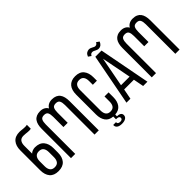

<svg xmlns="http://www.w3.org/2000/svg" viewBox="-18 -1571 2467 2467"><g transform="rotate(-45 1215.5 -337.0)"><path d="M278 -254V-165C278 -133 271.3 -108.2 258 -90.5C244.7 -72.8 223.3 -64 194 -64C166 -64 145.2 -72.8 131.5 -90.5C117.8 -108.2 111 -133 111 -165V-254C111 -286 117.8 -310.8 131.5 -328.5C145.2 -346.2 166 -355 194 -355C223.3 -355 244.7 -346.2 258 -328.5C271.3 -310.8 278 -286 278 -254ZM194 -426C180.7 -426 166.2 -423.3 150.5 -418C134.8 -412.7 122 -404.7 112 -394V-535C112 -567 118.7 -591.8 132 -609.5C145.3 -627.2 166.3 -636 195 -636C209 -636 221.7 -635.3 233 -634C244.3 -632.7 255.2 -631.5 265.5 -630.5C275.8 -629.5 286 -629 296 -629C306 -629 316 -630.3 326 -633V-704C314 -701.3 302.7 -700 292 -700C280.7 -700 269.5 -700.5 258.5 -701.5C247.5 -702.5 236.8 -703.7 226.5 -705C216.2 -706.3 205.7 -707 195 -707C141 -707 100.7 -691.2 74 -659.5C47.3 -627.8 34 -585 34 -531V-169C34 -115 47.2 -72.3 73.5 -41C99.8 -9.7 140 6 194 6C248.7 6 289.3 -9.7 316 -41C342.7 -72.3 356 -115 356 -169V-250C356 -303.3 342.7 -346 316 -378C289.3 -410 248.7 -426 194 -426Z M783 -708C757.7 -708 735.8 -702.8 717.5 -692.5C699.2 -682.2 685.3 -668.3 676 -651C667.3 -668.3 653.8 -682.2 635.5 -692.5C617.2 -702.8 595.3 -708 570 -708C543.3 -708 520.7 -703.8 502 -695.5C483.3 -687.2 468.3 -675.3 457 -660C445.7 -644.7 437.3 -626.2 432 -604.5C426.7 -582.8 424 -558.7 424 -532V0H501V-536C501 -568 505.5 -592.8 514.5 -610.5C523.5 -628.2 542 -637 570 -637C598 -637 616.3 -628.2 625 -610.5C633.7 -592.8 638 -568 638 -536V-351H715V-536C715 -568 719.3 -592.8 728 -610.5C736.7 -628.2 755 -637 783 -637C811 -637 829.5 -628.2 838.5 -610.5C847.5 -592.8 852 -568 852 -536V0H929V-532C929 -558.7 926.3 -582.8 921 -604.5C915.7 -626.2 907.3 -644.7 896 -660C884.7 -675.3 869.7 -687.2 851 -695.5C832.3 -703.8 809.7 -708 783 -708Z M1205 -707C1178.3 -707 1155.2 -702.8 1135.5 -694.5C1115.8 -686.2 1099.5 -674.3 1086.5 -659C1073.5 -643.7 1063.8 -625.2 1057.5 -603.5C1051.2 -581.8 1048 -557.7 1048 -531V-169C1048 -119.7 1059.2 -79 1081.5 -47C1103.8 -15 1138.7 2.7 1186 6V56H1195C1227.7 56 1244 66 1244 86C1244 107.3 1229.7 118 1201 118C1173.7 116 1160 106.3 1160 89V82H1109V90C1109 109.3 1117 124.5 1133 135.5C1149 146.5 1171.7 152 1201 152C1231 152 1254.3 146.3 1271 135C1287.7 123.7 1296 108 1296 88C1296 72 1289.5 59.5 1276.5 50.5C1263.5 41.5 1245.3 37 1222 37V6C1270 2.7 1305.5 -14.8 1328.5 -46.5C1351.5 -78.2 1363 -119 1363 -169V-256H1289V-165C1289 -133 1282.5 -108.2 1269.5 -90.5C1256.5 -72.8 1235.7 -64 1207 -64C1179 -64 1158.3 -72.8 1145 -90.5C1131.7 -108.2 1125 -133 1125 -165V-535C1125 -567 1131.7 -591.8 1145 -609.5C1158.3 -627.2 1179 -636 1207 -636C1235.7 -636 1256.5 -627.2 1269.5 -609.5C1282.5 -591.8 1289 -567 1289 -535V-468H1363V-531C1363 -584.3 1350.2 -627 1324.5 -659C1298.8 -691 1259 -707 1205 -707Z M1573 -826C1557.7 -825.3 1543.7 -820.7 1531 -812C1518.3 -803.3 1508 -788.7 1500 -768L1539 -741C1544.3 -752.3 1550.3 -760.2 1557 -764.5C1563.7 -768.8 1571.7 -771 1581 -771C1589 -771 1596.3 -769.5 1603 -766.5C1609.7 -763.5 1616.5 -760.2 1623.5 -756.5C1630.5 -752.8 1638 -749.5 1646 -746.5C1654 -743.5 1663 -742 1673 -742C1688.3 -742 1702 -746.7 1714 -756C1726 -765.3 1736 -779.7 1744 -799L1705 -826C1699.7 -815.3 1693.8 -807.8 1687.5 -803.5C1681.2 -799.2 1673.7 -796.7 1665 -796C1657.7 -796 1650.7 -797.5 1644 -800.5C1637.3 -803.5 1630.5 -807 1623.5 -811C1616.5 -815 1608.8 -818.5 1600.5 -821.5C1592.2 -824.5 1583 -826 1573 -826ZM1531 -141H1708L1735 0H1813L1679 -700H1566L1432 0H1504ZM1541 -208 1618 -612 1697 -208Z M2251 -708C2225.7 -708 2203.8 -702.8 2185.5 -692.5C2167.2 -682.2 2153.3 -668.3 2144 -651C2135.3 -668.3 2121.8 -682.2 2103.5 -692.5C2085.2 -702.8 2063.3 -708 2038 -708C2011.3 -708 1988.7 -703.8 1970 -695.5C1951.3 -687.2 1936.3 -675.3 1925 -660C1913.7 -644.7 1905.3 -626.2 1900 -604.5C1894.7 -582.8 1892 -558.7 1892 -532V0H1969V-536C1969 -568 1973.5 -592.8 1982.5 -610.5C1991.5 -628.2 2010 -637 2038 -637C2066 -637 2084.3 -628.2 2093 -610.5C2101.7 -592.8 2106 -568 2106 -536V-351H2183V-536C2183 -568 2187.3 -592.8 2196 -610.5C2204.7 -628.2 2223 -637 2251 -637C2279 -637 2297.5 -628.2 2306.5 -610.5C2315.5 -592.8 2320 -568 2320 -536V0H2397V-532C2397 -558.7 2394.3 -582.8 2389 -604.5C2383.7 -626.2 2375.3 -644.7 2364 -660C2352.7 -675.3 2337.7 -687.2 2319 -695.5C2300.3 -703.8 2277.7 -708 2251 -708Z"/></g></svg>

Font: Bebas Neue Regular two
Style: Regular2
Weight: 400
Designer: Ryoichi Tsunekawa & LGV (GE)
Foundry: Free Software Foundation, Inc.
Version: Version 1.003 August 13, 2016